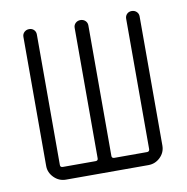

<svg xmlns="http://www.w3.org/2000/svg" viewBox="-65 -583 629 645"><g transform="rotate(-10 250.0 -260.0)"><path d="M109.4 0Q85.9 0 68.8 -17.1Q51.8 -34.2 51.8 -56.6V-497.1Q51.8 -506.8 58.6 -513.2Q65.4 -519.5 75.2 -519.5Q85 -519.5 91.3 -513.2Q97.7 -506.8 97.7 -497.1V-51.8Q97.7 -43.9 106.4 -43.9H217.8Q226.6 -43.9 226.6 -51.8V-497.1Q226.6 -506.8 233.4 -513.2Q240.2 -519.5 250 -519.5Q259.8 -519.5 266.6 -513.2Q273.4 -506.8 273.4 -497.1V-51.8Q273.4 -43.9 282.2 -43.9H393.6Q401.4 -43.9 402.3 -51.8V-497.1Q402.3 -506.8 408.7 -513.2Q415 -519.5 424.8 -519.5Q434.6 -519.5 441.4 -513.2Q448.2 -506.8 448.2 -497.1V-56.6Q448.2 -33.2 431.2 -16.6Q414.1 0 390.6 0Z"/></g></svg>

Font: Rounded Mgen+ 1m light
Style: Regular
Weight: 200
Designer: [Source Han Sans]
Ryoko NISHIZUKA  (kana & ideographs); Paul D. Hunt (Latin, Greek & Cyrillic); Wenlong ZHANG  (bopomofo
Version: Version 1.059.20150602